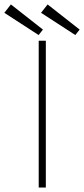

<svg xmlns="http://www.w3.org/2000/svg" viewBox="-92 -843 378 863"><path d="M82 -660H114V0H82ZM246.5 -685.5 92.5 -785.5 122 -823 266 -710ZM81.5 -685.5 -72.5 -785.5 -43 -823 101 -710Z"/></svg>

Font: League Spartan Extralight
Style: Regular
Weight: 200
Foundry: The League of Moveable Type
Version: Version 2.300; ttfautohint (v1.8.3)